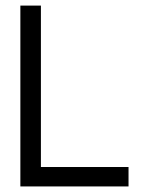

<svg xmlns="http://www.w3.org/2000/svg" viewBox="-20 -670 515 690"><path d="M441.9 0H53.2V-649.9H127V-69.8H441.9Z"/></svg>

Font: Overused Grotesk
Style: Regular
Weight: 400
Version: Version 0.002